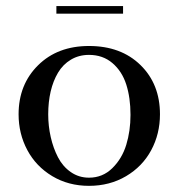

<svg xmlns="http://www.w3.org/2000/svg" viewBox="-20 -603 584 630"><path d="M41 -228Q41 -325.7 105 -388.9Q168.9 -452.1 272 -452.1Q377 -452.1 440.9 -389.6Q504.9 -327.1 504.9 -228Q504.9 -163.6 476.1 -110.1Q447.3 -56.6 393.6 -24.9Q339.8 6.8 272 6.8Q204.6 6.8 151.4 -25.1Q98.1 -57.1 69.6 -110.6Q41 -164.1 41 -228ZM138.2 -228Q138.2 -189.5 146.5 -153.1Q154.8 -116.7 170.4 -86.7Q186 -56.6 212.4 -38.3Q238.8 -20 272 -20Q316.9 -20 348.6 -51.3Q380.4 -82.5 394.3 -127.9Q408.2 -173.3 408.2 -226.1Q408.2 -282.2 394.3 -325.7Q380.4 -369.1 348.9 -396Q317.4 -422.9 272 -422.9Q238.8 -422.9 212.6 -407.2Q186.5 -391.6 170.4 -364.5Q154.3 -337.4 146.2 -302.7Q138.2 -268.1 138.2 -228ZM165 -558.1V-583H383.8V-558.1Z"/></svg>

Font: Dehuti
Style: Bold
Weight: 700
Version: Version 1.2